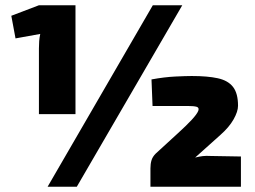

<svg xmlns="http://www.w3.org/2000/svg" viewBox="-20 -710 970 730"><path d="M673 -690 272 0H161L561 -690ZM267 -690V-276H128V-526Q128 -540 129 -553.5Q130 -567 133 -581L39 -564L23 -650L128 -690ZM709 -421Q769 -421 808 -412.5Q847 -404 866 -379.5Q885 -355 885 -308Q885 -286 868 -256Q851 -226 818 -197L722 -111Q738 -115 751 -116.5Q764 -118 780 -117L896 -115V0H552V-70Q552 -87 556 -100.5Q560 -114 572 -126L656 -203Q688 -232 708.5 -254Q729 -276 734 -289Q738 -301 727.5 -304Q717 -307 695 -307Q662 -307 633.5 -307Q605 -307 560 -307L556 -408Q605 -417 646 -419Q687 -421 709 -421Z"/></svg>

Font: Exo 2 ExtraBold
Style: Regular
Weight: 800
Designer: Natanael Gama
Foundry: Natanael Gama
Version: Version 2.010